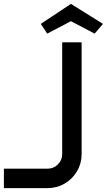

<svg xmlns="http://www.w3.org/2000/svg" viewBox="-248 -768 550 988"><path d="M172 25Q172 73 148.5 113Q125 153 85 176.5Q45 200 -3 200H-228V100H-3Q28 100 50 78Q72 56 72 25V-550H172ZM239 -595 117 -659 -5 -595 -38 -645 117 -748 282 -645Z"/></svg>

Font: Bruno Ace
Style: Regular
Weight: 400
Version: Version 1.100; ttfautohint (v1.8.4.7-5d5b);gftools[0.9.27]